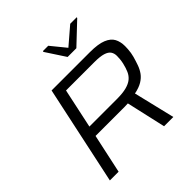

<svg xmlns="http://www.w3.org/2000/svg" viewBox="-235 -1086 1260 1260"><g transform="rotate(-45 395.5 -455.5)"><path d="M68 0 215 -688H571Q647 -688 688.5 -671Q730 -654 746 -624Q762 -594 762 -553Q762 -541 761 -525.5Q760 -510 757.5 -494Q755 -478 751 -464Q742 -432 732 -404Q722 -376 705.5 -353Q689 -330 661 -313Q633 -296 588 -287L657 0H571L509 -274Q495 -273 480.5 -273Q466 -273 451 -273H208L149 0ZM223 -345H478Q532 -345 566.5 -354Q601 -363 621.5 -380Q642 -397 653 -422Q664 -447 672 -481Q676 -499 677.5 -515.5Q679 -532 679 -545Q679 -569 667.5 -586Q656 -603 627 -612Q598 -621 545 -621H282ZM445 -769 356 -905 358 -911H407L491 -808L611 -911H672L670 -905L526 -769Z"/></g></svg>

Font: Saira Expanded
Style: Italic
Weight: 400
Width: 7
Italic angle: -12°
Designer: Hector Gatti with collaboration of the Omnibus-Type team
Foundry: Omnibus-Type
Version: Version 1.101